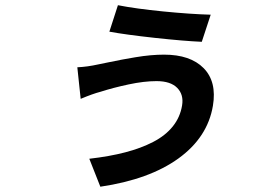

<svg xmlns="http://www.w3.org/2000/svg" viewBox="-20 -646 996 734"><path d="M676.1 -242.9Q682.9 -284.1 657.5 -310Q632.1 -335.9 578.5 -335.9Q530.9 -335.9 471.8 -323.3Q412.6 -310.7 364 -295.1Q334.9 -287.6 288.4 -268.1L275.6 -388.8Q312.9 -390.3 356.2 -399.9Q363.3 -401.3 394.2 -407.7Q425.1 -414.1 445.7 -418Q466.3 -421.9 496.8 -427Q527.3 -432.2 555.2 -434.7Q583.1 -437.1 607.2 -437.1Q707.7 -437.1 758.5 -385.5Q809.3 -333.8 794 -241.8Q773.8 -121.1 662.5 -40.5Q551.1 40.1 363.6 67.8L321.4 -39.1Q398.4 -47.9 458.6 -63.6Q518.8 -79.2 565.7 -103.5Q612.6 -127.8 640.6 -162.8Q668.7 -197.8 676.1 -242.9ZM430.8 -626.1Q499.6 -612.6 603.5 -602.3Q707.4 -592 785.5 -589.8L751.4 -486.2Q684.3 -489 572.1 -501.2Q459.9 -513.5 398.1 -524.9Z"/></svg>

Font: Karasuma Gothic
Style: Bold Italic
Weight: 700
Italic angle: 9.39998°
Designer: Rasmus Andersson / Ryoko Nishizuka
Foundry: Genbu
Version: Version 1.00